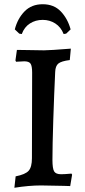

<svg xmlns="http://www.w3.org/2000/svg" viewBox="-20 -877 403 908"><path d="M54 -43Q100 -52 115.5 -69.5Q131 -87 131 -129L132 -533Q132 -565 124.5 -576Q117 -587 95 -587L56 -585L53 -591L60 -641L127 -640Q149 -639 188 -639Q215 -639 315 -647L310 -593Q270 -588 256 -576.5Q242 -565 241 -537Q236 -433 232 -310.5Q228 -188 228 -121Q228 -80 236 -66.5Q244 -53 269 -53Q285 -53 318 -56L321 -51L312 3Q293 3 282 2L174 0Q117 0 48 11ZM83 -716 71 -718 50 -738Q63 -789 96 -823Q129 -857 182 -857Q235 -857 267.5 -823Q300 -789 314 -738L293 -718L281 -716Q268 -749 241.5 -766Q215 -783 182 -783Q148 -783 121.5 -766Q95 -749 83 -716Z"/></svg>

Font: Alegreya Medium
Style: Regular
Weight: 500
Designer: Juan Pablo del Peral
Foundry: Huerta Tipografica
Version: Version 2.007; ttfautohint (v1.6)